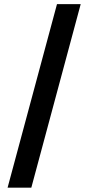

<svg xmlns="http://www.w3.org/2000/svg" viewBox="-20 -781 419 911"><path d="M362.9 -761.4H250.4L16 109.4H128.6Z"/></svg>

Font: TID UI Semi Bold
Style: Regular
Weight: 600
Designer: The TID Project Authors
Foundry: Bakken & Bæck
Version: Version 1.001;hotconv 1.0.109;makeotfexe 2.5.65596